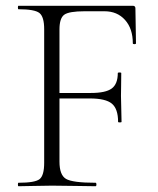

<svg xmlns="http://www.w3.org/2000/svg" viewBox="-20 -645 546 665"><path d="M449 -616 451 -495Q451 -492 445.5 -492Q440 -492 440 -495Q440 -546 413 -576Q386 -606 342 -606H273Q219 -606 202.5 -594Q186 -582 186 -543V-323H295Q346 -323 367 -338.5Q388 -354 388 -392Q388 -394 394 -394Q400 -394 400 -392Q400 -371 399.5 -347Q399 -323 399 -313Q399 -298 400 -269Q401 -240 401 -223Q401 -221 395 -221Q389 -221 389 -223Q389 -268 367.5 -286Q346 -304 291 -304H186V-85Q186 -39 208.5 -25.5Q231 -12 311 -12Q314 -12 314 -6Q314 0 311 0Q292 0 242 -1Q192 -2 160 -2Q137 -2 98 -1Q59 0 44 0Q42 0 42 -6Q42 -12 44 -12Q101 -12 117 -24.5Q133 -37 133 -81V-544Q133 -587 116.5 -600Q100 -613 44 -613Q42 -613 42 -619Q42 -625 44 -625H440Q449 -625 449 -616Z"/></svg>

Font: t
Style: Regular
Weight: 300
Designer: Christian Thalmann (Catharsis Fonts)
Version: Version 1.000;PS 002.000;hotconv 1.0.88;makeotf.lib2.5.64775